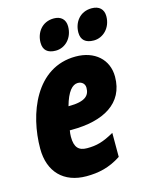

<svg xmlns="http://www.w3.org/2000/svg" viewBox="-117 -842 724 927"><g transform="rotate(-15 245.5 -378.5)"><path d="M403 -614C449 -614 491 -653 491 -712C491 -747 469 -767 432 -767C372 -767 340 -720 340 -670C340 -633 362 -614 403 -614ZM213 -614C259 -614 300 -653 300 -712C300 -747 278 -767 243 -767C183 -767 151 -720 151 -670C151 -633 172 -614 213 -614ZM199 10C258 10 314 -1 373 -40V-160C318 -129 285 -120 237 -120C196 -120 175 -139 175 -193C175 -202 176 -214 178 -225H188C346 -225 456 -285 456 -419C456 -506 391 -562 297 -562C97 -562 17 -349 17 -176C17 -60 86 10 199 10ZM202 -339C221 -408 247 -436 274 -436C294 -436 309 -423 309 -403C309 -366 289 -339 204 -339Z"/></g></svg>

Font: Noto Sans UI Condensed Black
Style: Italic
Weight: 900
Width: 3
Italic angle: -192°
Designer: Monotype Design Team
Foundry: Monotype Imaging Inc.
Version: Version 1.901